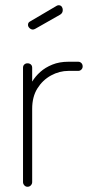

<svg xmlns="http://www.w3.org/2000/svg" viewBox="-20 -714 348 734"><path d="M85 0Q78 0 73 -5.5Q68 -11 68 -18V-455Q68 -463 73 -467.5Q78 -472 85 -472Q93 -472 98 -467.5Q103 -463 103 -455V-402Q115 -422 134 -439Q153 -456 180 -467Q207 -478 242 -478H279Q286 -478 291 -473Q296 -468 296 -460Q296 -453 291 -448Q286 -443 279 -443H242Q207 -443 175 -425.5Q143 -408 123 -376Q103 -344 103 -298V-18Q103 -11 98 -5.5Q93 0 85 0ZM106 -601Q99 -601 93 -606.5Q87 -612 87 -619Q87 -628 95 -632L197 -692Q201 -694 204 -694Q212 -694 216 -688.5Q220 -683 220 -676Q220 -664 210 -658L115 -604Q113 -603 110.5 -602Q108 -601 106 -601Z"/></svg>

Font: Dosis ExtraLight
Style: Regular
Weight: 250
Designer: EdgarTolentino, PabloImpallari, IginoMarini
Foundry: EdgarTolentino, PabloImpallari, IginoMarini
Version: Version 3.001; ttfautohint (v1.8.2)